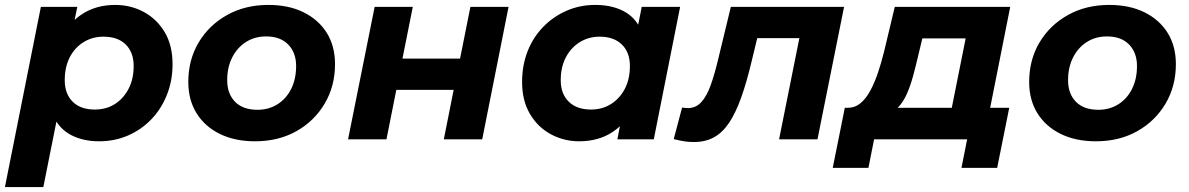

<svg xmlns="http://www.w3.org/2000/svg" viewBox="-37 -566 4829 780"><path d="M366 8Q301 8 252.5 -17Q204 -42 180 -94.5Q156 -147 163 -230Q169 -326 202.5 -397Q236 -468 294 -507Q352 -546 431 -546Q494 -546 547 -517.5Q600 -489 632 -435.5Q664 -382 664 -305Q664 -238 641 -180.5Q618 -123 577.5 -81Q537 -39 483 -15.5Q429 8 366 8ZM-17 194 129 -538H277L255 -431L221 -271L200 -111L139 194ZM348 -121Q395 -121 430 -143.5Q465 -166 485.5 -205.5Q506 -245 506 -298Q506 -353 474 -385Q442 -417 383 -417Q338 -417 302 -394.5Q266 -372 246 -332.5Q226 -293 226 -240Q226 -185 258 -153Q290 -121 348 -121Z M999 8Q917 8 856 -22Q795 -52 761.5 -106Q728 -160 728 -233Q728 -323 770 -393.5Q812 -464 885.5 -505Q959 -546 1053 -546Q1136 -546 1196.5 -516Q1257 -486 1290.5 -432.5Q1324 -379 1324 -305Q1324 -216 1282 -145Q1240 -74 1167 -33Q1094 8 999 8ZM1009 -120Q1055 -120 1090.5 -142.5Q1126 -165 1146 -205Q1166 -245 1166 -298Q1166 -352 1134 -385Q1102 -418 1044 -418Q998 -418 962.5 -395.5Q927 -373 906.5 -333Q886 -293 886 -240Q886 -185 918 -152.5Q950 -120 1009 -120Z M1377 0 1485 -538H1640L1598 -328H1832L1874 -538H2029L1922 0H1766L1806 -201H1573L1533 0Z M2316 8Q2254 8 2201 -20.5Q2148 -49 2116 -103Q2084 -157 2084 -233Q2084 -301 2106.5 -358Q2129 -415 2170 -457Q2211 -499 2265 -522.5Q2319 -546 2381 -546Q2448 -546 2496 -521Q2544 -496 2567.5 -443.5Q2591 -391 2584 -308Q2579 -213 2545 -141.5Q2511 -70 2453.5 -31Q2396 8 2316 8ZM2364 -121Q2410 -121 2445.5 -143.5Q2481 -166 2501.5 -205.5Q2522 -245 2522 -298Q2522 -353 2489.5 -385Q2457 -417 2399 -417Q2354 -417 2318 -394.5Q2282 -372 2261.5 -332.5Q2241 -293 2241 -240Q2241 -185 2273.5 -153Q2306 -121 2364 -121ZM2471 0 2492 -107 2527 -267 2548 -427 2570 -538H2726L2619 0Z M2700 -1 2734 -129Q2741 -128 2746.5 -127.5Q2752 -127 2758 -127Q2790 -127 2812 -151Q2834 -175 2850 -219.5Q2866 -264 2880 -323L2932 -538H3392L3284 0H3128L3218 -449L3246 -411H3009L3049 -451L3016 -315Q2996 -231 2974 -169.5Q2952 -108 2925.5 -68Q2899 -28 2864 -8.5Q2829 11 2782 11Q2761 11 2742 8Q2723 5 2700 -1Z M3818 -70 3886 -410H3710L3692 -335Q3682 -292 3671.5 -254Q3661 -216 3647 -184.5Q3633 -153 3614 -132.5Q3595 -112 3566 -104L3407 -128Q3436 -128 3458.5 -146.5Q3481 -165 3498.5 -197.5Q3516 -230 3530 -271.5Q3544 -313 3555 -358L3598 -538H4067L3974 -70ZM3346 116 3395 -128H4063L4014 116H3869L3892 0H3514L3491 116Z M4415 8Q4333 8 4272 -22Q4211 -52 4177.5 -106Q4144 -160 4144 -233Q4144 -323 4186 -393.5Q4228 -464 4301.5 -505Q4375 -546 4469 -546Q4552 -546 4612.5 -516Q4673 -486 4706.5 -432.5Q4740 -379 4740 -305Q4740 -216 4698 -145Q4656 -74 4583 -33Q4510 8 4415 8ZM4425 -120Q4471 -120 4506.5 -142.5Q4542 -165 4562 -205Q4582 -245 4582 -298Q4582 -352 4550 -385Q4518 -418 4460 -418Q4414 -418 4378.5 -395.5Q4343 -373 4322.5 -333Q4302 -293 4302 -240Q4302 -185 4334 -152.5Q4366 -120 4425 -120Z"/></svg>

Font: MOST Montserrat
Style: Bold Italic
Weight: 700
Italic angle: -11.3°
Designer: Julieta Ulanovsky
Foundry: Julieta Ulanovsky
Version: Version 8.000;March 11, 2024;FontCreator 15.0.0.2926 64-bit